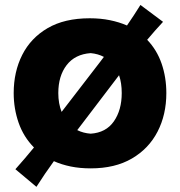

<svg xmlns="http://www.w3.org/2000/svg" viewBox="-20 -657 718 767"><path d="M125.5 89.4 41.5 19Q61.5 -3.4 79.8 -24.9Q98.1 -46.4 115.7 -67.9Q74.2 -109.9 54.4 -166.5Q34.7 -223.1 34.7 -285.2Q34.7 -370.1 68.8 -437.7Q103 -505.4 170.4 -544.7Q237.8 -584 338.4 -584Q381.8 -584 418.9 -576.4Q456.1 -568.8 487.3 -555.2Q501 -575.2 514.4 -595.5Q527.8 -615.7 541 -637.2L631.3 -569.8Q599.1 -535.2 567.9 -498Q606.4 -458 625.5 -403.1Q644.5 -348.1 644.5 -285.2Q644.5 -199.2 609.4 -131.1Q574.2 -63 506.8 -23.7Q439.5 15.6 342.3 15.6Q299.3 15.6 262.5 8.1Q225.6 0.5 195.3 -13.2Q177.2 11.7 159.9 37.1Q142.6 62.5 125.5 89.4ZM212.9 -285.2Q212.9 -243.7 226.1 -210L379.9 -409.7Q388.7 -420.9 395 -429.7Q372.1 -441.9 342.3 -444.8Q279.8 -440.4 246.3 -397Q212.9 -353.5 212.9 -285.2ZM342.3 -123Q403.3 -127 434.8 -172.1Q466.3 -217.3 466.3 -285.2Q466.3 -325.7 455.6 -356.4Q455.1 -355.5 454.1 -354.5L288.6 -137.2Q313 -125 342.3 -123Z"/></svg>

Font: Pinar ExtraBold
Style: Regular
Weight: 800
Designer: Amin Abedi
Version: Version 3.000